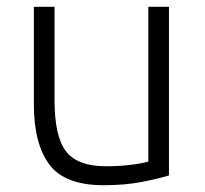

<svg xmlns="http://www.w3.org/2000/svg" viewBox="-20 -538 605 567"><path d="M286 9Q171 9 125.5 -52.5Q80 -114 80 -229V-518H141V-243Q141 -135 175 -91Q209 -47 293 -47Q333 -47 368 -51.5Q403 -56 418 -61V-518H479V-20Q447 -10 397.5 -0.5Q348 9 286 9Z"/></svg>

Font: Ubuntu Sans Light
Style: Regular
Weight: 300
Designer: Dalton Maag Ltd
Foundry: Dalton Maag Ltd
Version: Version 1.006; ttfautohint (v1.8.4.7-5d5b)